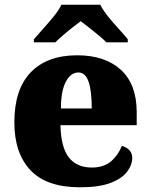

<svg xmlns="http://www.w3.org/2000/svg" viewBox="-20 -786 638 816"><path d="M320 10Q178 10 109.5 -62.5Q41 -135 41 -266Q41 -407 111 -479Q181 -551 308 -551Q426 -551 493.5 -489.5Q561 -428 561 -309V-254H237Q239 -160 272.5 -117Q306 -74 370 -74Q421 -74 451.5 -100Q482 -126 498 -166Q517 -161 529.5 -148Q542 -135 542 -115Q542 -85 520 -56Q498 -27 449.5 -8.5Q401 10 320 10ZM370 -325Q370 -399 356.5 -438.5Q343 -478 313 -478Q281 -478 260 -439Q239 -400 239 -325ZM124 -619Q140 -638 163.5 -664Q187 -690 209 -717Q231 -744 241 -766H406Q417 -744 438.5 -717Q460 -690 484 -664Q508 -638 523 -619V-606H432Q422 -617 401.5 -634Q381 -651 359.5 -668Q338 -685 323 -696Q308 -685 286.5 -668Q265 -651 245.5 -634Q226 -617 215 -606H124Z"/></svg>

Font: Noto Serif Sinhala Black
Style: Regular
Weight: 900
Designer: Jelle Bosma - Monotype Design Team
Foundry: Monotype Imaging Inc.
Version: Version 2.007; ttfautohint (v1.8.4.7-5d5b)